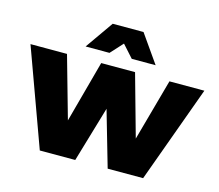

<svg xmlns="http://www.w3.org/2000/svg" viewBox="-115 -904 1190 1041"><g transform="rotate(15 480.0 -383.0)"><path d="M-8 -544H197L295 -197L389 -544H579L676 -197L772 -544H968L770 0H571L481 -312L389 0H190ZM677 -609H543L481 -678L418 -609H284L394 -766H567Z"/></g></svg>

Font: Gontserrat ExtraBold
Style: Regular
Weight: 800
Designer: Julieta Ulanovsky
Foundry: Julieta Ulanovsky
Version: Version 6.001